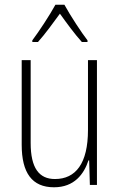

<svg xmlns="http://www.w3.org/2000/svg" viewBox="-20 -784 507 814"><path d="M253 -764H215C191 -720 145 -650 117 -613V-606H141C170 -638 207 -689 234 -726C262 -687 297 -639 327 -606H351V-613C328 -642 278 -718 253 -764ZM391 -529H353V-233C353 -91 301 -25 213 -25C146 -25 110 -71 110 -178V-529H72V-170C72 -51 116 10 209 10C295 10 336 -46 355 -104H358L361 0H391Z"/></svg>

Font: Noto Sans Gujarati Condensed ExtraLight
Style: Regular
Weight: 200
Width: 3
Designer: Jelle Bosma - Monotype Design Team, Universal Thirst
Foundry: Monotype Imaging Inc.
Version: Version 2.106